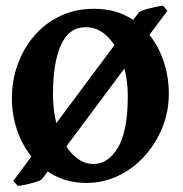

<svg xmlns="http://www.w3.org/2000/svg" viewBox="-20 -609 624 653"><path d="M554.2 -290.5Q554.2 -229.5 532 -174.8Q509.8 -120.1 471.2 -77.6Q432.6 -35.2 381.8 -11Q331.1 13.2 273.9 13.2Q215.8 13.2 168.9 -10.3Q122.1 -33.7 88.9 -74.2Q55.7 -114.7 38.1 -166.5Q20.5 -218.3 20.5 -274.9Q20.5 -335.9 40.5 -390.9Q60.5 -445.8 97.4 -488.3Q134.3 -530.8 185.5 -554.9Q236.8 -579.1 299.8 -579.1Q361.8 -579.1 409.2 -554.9Q456.5 -530.8 488.8 -489.7Q521 -448.7 537.6 -397.2Q554.2 -345.7 554.2 -290.5ZM414.6 -282.2Q414.6 -344.2 396.5 -397.7Q378.4 -451.2 346.2 -483.9Q314 -516.6 271 -516.6Q215.3 -516.6 187.7 -457Q160.2 -397.5 160.2 -287.6Q160.2 -220.7 178.7 -167Q197.3 -113.3 228.8 -82.3Q260.3 -51.3 297.9 -51.3Q348.1 -51.3 381.3 -107.2Q414.6 -163.1 414.6 -282.2ZM122.6 0.5Q117.2 5.4 100.1 10.5Q83 15.6 65.4 19.3Q47.9 22.9 40.5 23.4L25.4 5.9L452.6 -567.4Q460.9 -572.8 476.8 -577.4Q492.7 -582 509 -585.4Q525.4 -588.9 534.7 -589.4L549.3 -572.3Z"/></svg>

Font: Dai Banna SIL
Style: Bold
Weight: 700
Designer: Victor Gaultney
Foundry: SIL International
Version: Version 4.000